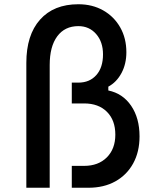

<svg xmlns="http://www.w3.org/2000/svg" viewBox="-20 -884 740 904"><path d="M318 0V-103H376Q443 -103 483 -143Q523 -183 523 -250Q523 -318 483.5 -357.5Q444 -397 376 -397H318V-495H349Q402 -495 433.5 -530.5Q465 -566 465 -628Q465 -687 432.5 -724Q400 -761 349 -761Q285 -761 249.5 -713Q214 -665 214 -578V0H104V-588Q104 -719 168.5 -791.5Q233 -864 349 -864Q415 -864 466 -835Q517 -806 546 -755Q575 -704 575 -638Q575 -583 552 -540Q529 -497 490 -476V-458Q558 -444 597.5 -386Q637 -328 637 -242Q637 -169 607 -114.5Q577 -60 523 -30Q469 0 396 0Z"/></svg>

Font: Martian Mono
Style: Regular
Weight: 400
Monospace: yes
Designer: Roman Shamin
Foundry: Evil Martians
Version: Version 1.000; ttfautohint (v1.8.4.7-5d5b)